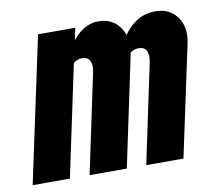

<svg xmlns="http://www.w3.org/2000/svg" viewBox="-86 -597 751 671"><g transform="rotate(-10 289.5 -262.0)"><path d="M-22 0 88 -516H220L211 -473Q251 -524 303 -524Q336 -524 359 -507Q382 -490 392 -460Q415 -492 443 -508Q471 -524 505 -524Q555 -524 582 -487.5Q609 -451 597 -393L513 0H381L455 -350Q461 -376 453.5 -391.5Q446 -407 426 -407Q407 -407 395 -396Q395 -393 394.5 -389.5Q394 -386 393 -383L312 0H180L254 -350Q260 -376 252.5 -391.5Q245 -407 225 -407Q217 -407 209.5 -404.5Q202 -402 194 -396L110 0Z"/></g></svg>

Font: Red Hat Mono
Style: Italic
Weight: 400
Italic angle: -12°
Monospace: yes
Designer: Pentagram, MCKL
Foundry: MCKL
Version: Version 1.030